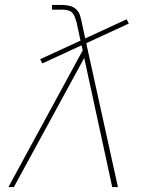

<svg xmlns="http://www.w3.org/2000/svg" viewBox="-20 -755 640 775"><path d="M14 0 314 -552 309 -572 151 -499 142 -516 305 -591 291 -656Q290 -656 290 -657L291 -658Q287 -669 284 -680.5Q281 -692 274 -701Q267 -710 255 -713Q243 -716 231 -716H190V-735H231Q247 -735 262.5 -731Q278 -727 288.5 -716.5Q299 -706 303.5 -691Q308 -676 311 -661V-660L324 -600L491 -677L500 -660L329 -581L330 -572L456 0H433L320 -521L36 0Z"/></svg>

Font: Iosevka Aile Thin
Style: Italic
Weight: 100
Italic angle: -9°
Designer: Belleve Invis
Foundry: Belleve Invis
Version: Version 31.1.0; ttfautohint (v1.8.4)